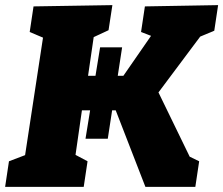

<svg xmlns="http://www.w3.org/2000/svg" viewBox="-35 -730 872 750"><path d="M-15 0 0 -100 63 -124 133 -583 81 -605 96 -705 404 -710 389 -612 331 -585 309 -434H338L356 -545H442L425 -434H447L555 -590L516 -605L531 -705L817 -710L802 -610L747 -587L584 -369L706 -118L743 -100L728 0H533L417 -299H403L386 -188H299L317 -299H285L260 -125L307 -100L292 0Z"/></svg>

Font: Bitter Black
Style: Italic
Weight: 900
Italic angle: -9°
Designer: Sol Matas, and Bitter project Authors
Foundry: Sol Matas
Version: Version 2.001